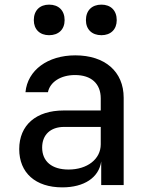

<svg xmlns="http://www.w3.org/2000/svg" viewBox="-20 -799 640 829"><path d="M192 -647C233 -647 259 -672 259 -712C259 -754 233 -779 192 -779C152 -779 126 -754 126 -712C126 -672 152 -647 192 -647ZM418 -647C458 -647 484 -672 484 -712C484 -754 458 -779 418 -779C377 -779 351 -754 351 -712C351 -672 377 -647 418 -647ZM305 -560C186 -560 99 -496 90 -401H187C196 -445 242 -475 304 -475C374 -475 415 -438 415 -374V-322H255C136 -322 63 -259 63 -155C63 -53 133 10 249 10C343 10 407 -32 417 -102V0H514V-377C514 -490 433 -560 305 -560ZM276 -67C204 -67 162 -102 162 -162C162 -217 198 -251 257 -251H415V-176C415 -112 357 -67 276 -67Z"/></svg>

Font: Tekne LDO Medium
Style: Regular
Weight: 500
Monospace: yes
Designer: Alessio Laiso, Mario Rullo, Paolo Rosset
Foundry: Alessio Laiso
Version: Version 1.000;hotconv 1.0.109;makeotfexe 2.5.65596